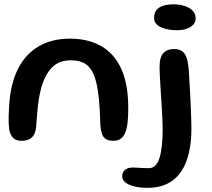

<svg xmlns="http://www.w3.org/2000/svg" viewBox="-20 -646 989 896"><path d="M79.7 11Q56.1 11 42.4 -1.4Q28.8 -13.9 22.8 -42Q21.1 -54.8 20.5 -71.3Q19.9 -87.9 20.5 -108.9Q21 -129.9 22.9 -155.1Q28.8 -254.4 63.5 -323.7Q98.1 -392.9 159.7 -429.2Q221.2 -465.6 306.2 -465.6Q391.4 -465.6 452.3 -430.9Q513.2 -396.3 545.9 -324.8Q578.5 -253.3 578.5 -142.5Q578.5 -122.5 577.8 -105.5Q577 -88.4 575.4 -74.4Q573.9 -60.3 571.2 -48.8Q563.6 -16.9 548.9 -3Q534.2 11 510.2 11Q486.6 11 473.9 2.9Q461.2 -5.2 455.9 -21.2Q450.6 -37.2 448.5 -60.6Q447.2 -97.9 445.8 -126.6Q444.4 -155.3 442.2 -178.1Q439.9 -200.9 437 -220.7Q434.1 -240.6 429.3 -260.6Q417.9 -311.3 391 -337.9Q364.1 -364.5 310.6 -364.5Q258.9 -364.5 227.8 -335.9Q196.6 -307.2 179.2 -257.6Q171.8 -236.4 166.9 -213.5Q161.9 -190.6 158.7 -165.9Q155.4 -141.2 153.3 -114.3Q151.2 -87.3 149.1 -57.9Q146.7 -30.1 137.1 -15.1Q127.4 -0.1 112.9 5.5Q98.4 11 79.7 11ZM667.6 230.6Q635.3 230.6 608.6 224.4Q581.9 218.2 566.1 206.2Q550.3 194.2 550.3 176.6Q550.3 159.9 559.8 150.3Q569.4 140.6 583.8 137.1Q599 134.6 622.9 136.7Q646.9 138.7 674.9 138.7Q709.6 138.7 724.3 91.1Q739.1 43.4 739.1 -44.8Q739.1 -62.2 738 -86Q736.9 -109.9 735.3 -137.4Q733.7 -164.9 731.8 -193.3Q730 -221.8 728.4 -248.4Q726.8 -275 725.7 -297.2Q724.6 -319.3 724.6 -333.6Q724.6 -378.9 742.3 -398Q760 -417.1 792.1 -417.1Q815.8 -417.1 829.6 -407.2Q843.5 -397.3 850.3 -378.1Q857.1 -358.9 859.8 -331.2Q862.6 -303.4 863.8 -267.8Q865.1 -252.7 866.3 -230.1Q867.6 -207.6 868.8 -181.6Q870.1 -155.7 871 -129.7Q871.9 -103.6 872.6 -81.6Q873.2 -59.6 873.2 -45.2Q873.2 40.2 851.5 101.9Q829.8 163.7 784.5 197.1Q739.3 230.6 667.6 230.6ZM804.4 -504.9Q785.3 -504.9 766.6 -508.2Q747.9 -511.5 732.6 -518.2Q717.3 -524.9 708.2 -535.8Q699.1 -546.8 699.1 -562.5Q699.1 -585.8 710.5 -599.6Q721.9 -613.3 742.8 -619.6Q763.6 -625.9 791.3 -625.9Q809.4 -625.9 827.4 -622Q845.5 -618.1 860.3 -610.1Q875.1 -602.1 884.1 -589.8Q893.1 -577.4 893.1 -560.2Q893.1 -543 881.6 -530.6Q870.2 -518.1 850.3 -511.5Q830.4 -504.9 804.4 -504.9Z"/></svg>

Font: Gluten Thin
Style: Regular
Weight: 100
Designer: Tyler Finck
Foundry: Etcetera Type Company
Version: Version 1.300